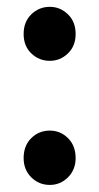

<svg xmlns="http://www.w3.org/2000/svg" viewBox="-20 -515 289 559"><path d="M48.8 -416Q48.8 -451.7 71.3 -473.4Q93.8 -495.1 125 -495.1Q155.3 -495.1 177.7 -473.4Q200.2 -451.7 200.2 -416Q200.2 -380.9 177.7 -359.4Q155.3 -337.9 125 -337.9Q93.8 -337.9 71.3 -359.4Q48.8 -380.9 48.8 -416ZM48.8 -54.7Q48.8 -90.8 71 -112.8Q93.3 -134.8 125 -134.8Q155.8 -134.8 178 -112.8Q200.2 -90.8 200.2 -54.7Q200.2 -21 178 1.2Q155.8 23.4 125 23.4Q93.3 23.4 71 1.2Q48.8 -21 48.8 -54.7Z"/></svg>

Font: Pyidaungsu Book
Style: Bold
Weight: 700
Designer: Sun Tun
Foundry: MCF
Version: Version 1.008;February 27, 2020;FontCreator 11.0.0.2408 32-b